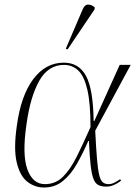

<svg xmlns="http://www.w3.org/2000/svg" viewBox="-20 -825 609 855"><path d="M176 10Q135 10 102 -15.5Q69 -41 54.5 -101.5Q40 -162 55 -265Q73 -399 128 -472.5Q183 -546 264 -546Q331 -546 363 -487Q395 -428 397 -286H400L513 -536H562L404 -243Q408 -163 412 -116Q416 -69 422 -45Q428 -21 438 -13Q448 -5 464 -5Q477 -5 491 -12.5Q505 -20 515 -27L519 -20Q506 -10 489 -2Q472 6 453 6Q432 6 418 -1Q404 -8 396 -29Q388 -50 383.5 -90.5Q379 -131 376 -197H373Q349 -142 322 -94.5Q295 -47 259.5 -18.5Q224 10 176 10ZM180 -5Q227 -5 260 -37.5Q293 -70 321.5 -127Q350 -184 383 -259Q383 -365 369 -425.5Q355 -486 328.5 -511Q302 -536 265 -536Q195 -536 155 -465.5Q115 -395 98 -272Q78 -136 102 -70.5Q126 -5 180 -5ZM281 -605 273 -608 348 -783Q357 -805 373 -804.5Q389 -804 402 -792L401 -783Z"/></svg>

Font: Noto Serif Display SemiCondensed ExtraLight
Style: Italic
Weight: 200
Width: 4
Italic angle: -12°
Designer: Monotype Design Team
Foundry: Monotype Imaging Inc.
Version: Version 2.009